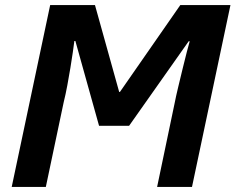

<svg xmlns="http://www.w3.org/2000/svg" viewBox="-20 -734 925 754"><path d="M26 0 177 -714H353L448 -373H451L688 -714H885L734 0H597L665 -325Q671 -356 680 -393Q689 -430 697.5 -465.5Q706 -501 713.5 -529.5Q721 -558 725 -572H721L487 -240H369L276 -573H272Q270 -557 266 -529Q262 -501 256.5 -468Q251 -435 244.5 -399.5Q238 -364 230 -332L160 0Z"/></svg>

Font: BC Sans
Style: Bold Italic
Weight: 700
Italic angle: -12°
Designer: Monotype Design Team
Province of B.C.
Foundry: Monotype Imaging Inc.
Version: Version 2.000;GOOG;noto-source:20170915:90ef993387c0